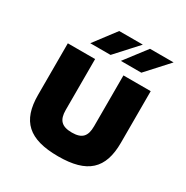

<svg xmlns="http://www.w3.org/2000/svg" viewBox="-159 -811 919 951"><g transform="rotate(30 300.0 -335.5)"><path d="M63 -205C63 -56 133 9 301 9C467 9 537 -56 537 -205V-500H381V-209C381 -152 359 -127 301 -127C242 -127 219 -152 219 -209V-500H63ZM159 -556H275L388 -680H253ZM334 -556H451L564 -680H429Z"/></g></svg>

Font: LT Wave Mono Black
Style: Regular
Weight: 900
Designer: Daniel Lyons
Version: Version 2.5 (Glyphs App)